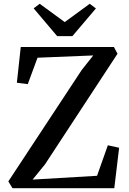

<svg xmlns="http://www.w3.org/2000/svg" viewBox="-20 -993 681 1013"><path d="M46 0 24 -36 411 -623.5 472 -700.5 178 -688.5 126.5 -549 69 -556.5 89.5 -745H581L600 -709.5L217.5 -126L152 -45.5L492 -65.5L549 -226.5L608.5 -213.5L583 0ZM281.5 -802.5 157.5 -949 189.5 -973 321.5 -876.5 453.5 -973 486 -948.5 362 -802.5Z"/></svg>

Font: Merriweather 60pt Medium
Style: Regular
Weight: 500
Version: Version 2.100